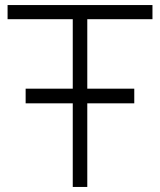

<svg xmlns="http://www.w3.org/2000/svg" viewBox="-20 -740 634 760"><path d="M268 -331V0H325.5V-331H511.5V-389H325.5V-664H583.5V-720H10V-664H268V-389H81.5V-331Z"/></svg>

Font: Vela Sans Light
Style: Regular
Weight: 300
Designer: Principal design: Mikhail Sharanda - project Manrope.
Design modification: Ravid Balaliev
Foundry: Mikhail Sharanda
Version: Version 1.001